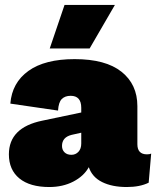

<svg xmlns="http://www.w3.org/2000/svg" viewBox="-20 -750 634 780"><path d="M242.2 -730H446.8L344.2 -553.2H182.1ZM310.1 -312Q310.1 -360.8 267.1 -360.8Q244.1 -360.8 231 -347.7Q217.8 -334.5 215.8 -300.8L22 -329.1Q28.8 -414.1 95.5 -461.9Q162.1 -509.8 283.2 -509.8Q409.2 -509.8 473.6 -458.5Q538.1 -407.2 538.1 -318.8V-164.1Q538.1 -123 577.1 -123Q588.4 -123 594.2 -126L584 -7.8Q548.3 9.8 495.1 9.8Q435.5 9.8 395 -10.3Q354.5 -30.3 340.8 -70.8Q320.3 -34.2 277.6 -12.2Q234.9 9.8 180.2 9.8Q101.6 9.8 58.8 -25.1Q16.1 -60.1 16.1 -123Q16.1 -231.9 151.9 -259.8L310.1 -293ZM231.9 -157.2Q231.9 -141.1 242.2 -131.1Q252.4 -121.1 270 -121.1Q287.1 -121.1 298.6 -133.3Q310.1 -145.5 310.1 -167V-210.9L271 -202.1Q231.9 -192.4 231.9 -157.2Z"/></svg>

Font: Work Sans Black
Style: Regular
Weight: 900
Designer: Wei Huang
Foundry: Wei Huang
Version: Version 2.012